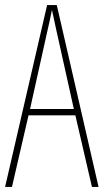

<svg xmlns="http://www.w3.org/2000/svg" viewBox="-20 -734 407 754"><path d="M276 -281H92L27 0H0L165 -714H203L367 0H341ZM202 -612 184 -695Q173 -641 166 -612L98 -306H270Z"/></svg>

Font: Noto Sans Display Thin Cond
Style: Regular
Weight: 250
Width: 3
Designer: Monotype Design team
Foundry: Monotype Imaging Inc.
Version: Version 1.000